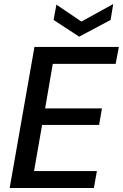

<svg xmlns="http://www.w3.org/2000/svg" viewBox="-20 -933 610 953"><path d="M28 0 151 -700H570L554 -616H242L204 -395H486L472 -313H189L149 -84H461L446 0ZM373 -751 246 -834 260 -910 384 -826 542 -913 529 -834Z"/></svg>

Font: Ultramarine Medium
Style: Italic
Weight: 500
Italic angle: -10°
Designer: Colophon Foundry, Jonny Pinhorn
Foundry: Colophon Foundry
Version: Version 1.200; ttfautohint (v1.8.3)